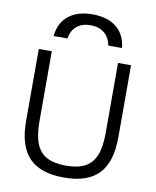

<svg xmlns="http://www.w3.org/2000/svg" viewBox="-105 -1072 944 1162"><g transform="rotate(10 367.5 -491.5)"><path d="M369 -993Q461 -993 516 -949Q571 -905 579 -823H495Q485 -873 452.5 -899.5Q420 -926 369 -926Q317 -926 284.5 -899.5Q252 -873 244 -823H159Q167 -905 222 -949Q277 -993 369 -993ZM368 10Q223 10 153.5 -62.5Q84 -135 84 -287V-730H164V-300Q164 -215 184.5 -163Q205 -111 250 -87Q295 -63 368 -63Q441 -63 485.5 -87Q530 -111 550.5 -163Q571 -215 571 -300V-730H651V-287Q651 -135 582 -62.5Q513 10 368 10Z"/></g></svg>

Font: M PLUS 2
Style: Regular
Weight: 400
Designer: Coji Morishita
Foundry: UNDERFOREST DESIGN
Version: Version 1.001